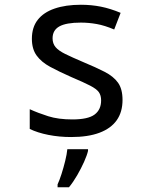

<svg xmlns="http://www.w3.org/2000/svg" viewBox="-20 -566 640 807"><path d="M279 10Q229 10 183.5 1Q138 -8 105 -24V-107Q140 -91 182.5 -77.5Q225 -64 284 -64Q350 -64 377.5 -84.5Q405 -105 405 -144Q405 -165 395.5 -178.5Q386 -192 359 -206Q332 -220 280 -242Q228 -265 191 -285Q154 -305 134 -332.5Q114 -360 114 -403Q114 -451 138.5 -482.5Q163 -514 209.5 -530Q256 -546 320 -546Q364 -546 404 -538Q444 -530 487 -512L460 -442Q420 -459 386.5 -465Q353 -471 320 -471Q258 -471 229.5 -455Q201 -439 201 -405Q201 -383 213.5 -368Q226 -353 254.5 -339Q283 -325 330 -305Q383 -283 420 -264Q457 -245 476 -218.5Q495 -192 495 -146Q495 -95 470.5 -60.5Q446 -26 398 -8Q350 10 279 10ZM222 209Q230 192 238.5 165.5Q247 139 254 110.5Q261 82 263 61H350V68Q346 86 333.5 114Q321 142 304.5 170.5Q288 199 270 221H222Z"/></svg>

Font: Noto Sans Mono
Style: Regular
Weight: 400
Designer: Monotype Design Team
Foundry: Monotype Imaging Inc.
Version: Version 2.014